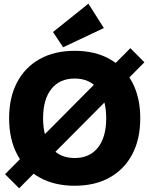

<svg xmlns="http://www.w3.org/2000/svg" viewBox="-20 -991 807 1038"><path d="M383.8 13.2Q274.4 13.2 194.8 -31Q115.2 -75.2 72.3 -157Q29.3 -238.8 29.3 -351.6Q29.3 -463.9 72.3 -545.7Q115.2 -627.4 194.8 -671.9Q274.4 -716.3 383.8 -716.3Q493.2 -716.3 572.5 -671.9Q651.9 -627.4 695.1 -545.7Q738.3 -463.9 738.3 -351.6Q738.3 -238.8 695.1 -157Q651.9 -75.2 572.5 -31Q493.2 13.2 383.8 13.2ZM383.8 -136.7Q464.8 -136.7 509.5 -193.1Q554.2 -249.5 554.2 -351.6Q554.2 -453.6 509.5 -510Q464.8 -566.4 383.8 -566.4Q302.2 -566.4 257.6 -510Q212.9 -453.6 212.9 -351.6Q212.9 -249.5 257.6 -193.1Q302.2 -136.7 383.8 -136.7ZM83.5 26.9 7.3 -49.3 684.6 -730.5 760.7 -654.3ZM321.3 -735.4 266.6 -817.9 458 -971.2 541.5 -839.4Z"/></svg>

Font: Schibsted Grotesk ExtraBold
Style: Regular
Weight: 800
Designer: Bakken & Baeck AS, Henrik Kongsvoll
Foundry: Schibsted ASA
Version: Version 1.100; ttfautohint (v1.8.4.7-5d5b);gftools[0.9.25]